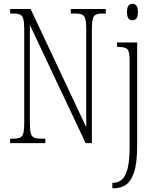

<svg xmlns="http://www.w3.org/2000/svg" viewBox="-20 -762 816 1022"><path d="M34 0V-24H51Q75 -24 87.5 -30Q100 -36 104.5 -54Q109 -72 109 -109V-606Q109 -642 104.5 -660Q100 -678 87.5 -684Q75 -690 52 -690H34V-714H143L439 -85V-606Q439 -642 434.5 -660Q430 -678 417.5 -684Q405 -690 382 -690H357V-714H543V-690H526Q502 -690 490 -684Q478 -678 473.5 -660Q469 -642 469 -605V0H436L139 -629V-109Q139 -72 143.5 -54Q148 -36 160 -30Q172 -24 196 -24H221V0ZM685 -654Q673 -654 664.5 -663Q656 -672 656 -698Q656 -723 664.5 -732.5Q673 -742 685 -742Q697 -742 705.5 -732.5Q714 -723 714 -698Q714 -672 705.5 -663Q697 -654 685 -654ZM578 240V211H583Q610 211 629.5 193.5Q649 176 659.5 134Q670 92 670 18V-437Q670 -486 659 -499Q648 -512 613 -512H603V-536H710V16Q710 107 693.5 155.5Q677 204 649.5 222Q622 240 588 240Z"/></svg>

Font: Noto Serif ExtraCondensed ExtraLight
Style: Regular
Weight: 200
Width: 2
Designer: Monotype Design Team
Foundry: Monotype Imaging Inc.
Version: Version 2.015